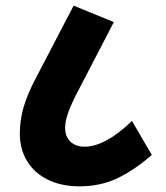

<svg xmlns="http://www.w3.org/2000/svg" viewBox="-20 -698 586 678"><path d="M50 -226Q50 -273 63 -318.5Q76 -364 107 -423L240 -678L382 -620L247 -360Q227 -320 218.5 -293.5Q210 -267 210 -246Q210 -216 228.5 -198Q247 -180 278 -180Q352 -180 446 -271L516 -151Q457 -99 396.5 -69.5Q336 -40 260 -40Q198 -40 150 -63Q102 -86 76 -128.5Q50 -171 50 -226Z"/></svg>

Font: Madhuban Bold
Style: Regular
Weight: 700
Designer: jaikishan Patel
Foundry: MagicType
Version: Version 1.000